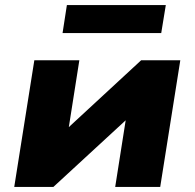

<svg xmlns="http://www.w3.org/2000/svg" viewBox="-20 -735 765 755"><path d="M36 0 115 -498H292L244 -193H205L535 -498H689L610 0H433L481 -305H521L190 0ZM226 -605 243 -715H632L614 -605Z"/></svg>

Font: Nunito Sans 10pt SemiExpanded Black
Style: Italic
Weight: 900
Width: 6
Italic angle: -9°
Designer: Vernon Adams
Foundry: Vernon Adams
Version: Version 3.101;gftools[0.9.27]